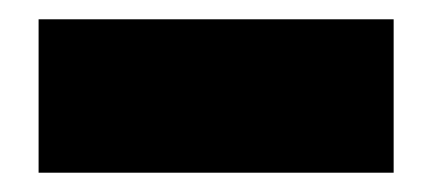

<svg xmlns="http://www.w3.org/2000/svg" viewBox="-20 -404 448 199"><path d="M20 -384H388V-225H20Z"/></svg>

Font: Prompt ExtraBold
Style: Regular
Weight: 800
Designer: Katatrad Team
Foundry: CadsonDemak
Version: Version 1.000